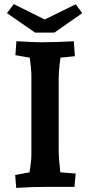

<svg xmlns="http://www.w3.org/2000/svg" viewBox="-20 -911 445 936"><path d="M54 -58 124 -71Q133 -127 133 -155V-551Q133 -572 125 -630L55 -642L60 -710Q150 -705 179 -705Q252 -705 340 -710L345 -637L275 -630Q266 -569 266 -521V-185Q266 -141 274 -71L349 -65L343 0H204Q141 0 59 5ZM198 -816 349 -890 381 -847 245 -752H151L14 -847L47 -891Z"/></svg>

Font: Andada Pro ExtraBold
Style: Regular
Weight: 800
Designer: Carolina Giovagnoli
Foundry: Huerta Tipografica
Version: Version 3.005; ttfautohint (v1.8.4)